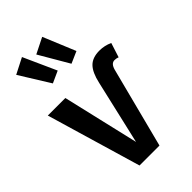

<svg xmlns="http://www.w3.org/2000/svg" viewBox="-252 -929 1014 1014"><g transform="rotate(-45 255.0 -422.0)"><path d="M124 -844 207 -660 141 -630 36 -799ZM275 -844 350 -663 284 -634 187 -800ZM423 -450 307 0H158L2 -529H133L233 -101L316 -460Q330 -523 357.5 -551Q385 -579 437 -579Q475 -579 510 -563L484 -482Q472 -487 458 -487Q433 -487 423 -450Z"/></g></svg>

Font: Fira Sans Condensed Medium
Style: Regular
Weight: 500
Width: 3
Designer: Carrois Corporate & Edenspiekermann AG
Foundry: Carrois Corporate GbR & Edenspiekermann AG
Version: Version 4.203;PS 004.203;hotconv 1.0.88;makeotf.lib2.5.64775